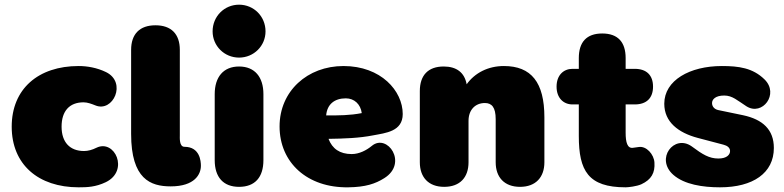

<svg xmlns="http://www.w3.org/2000/svg" viewBox="-20 -788 3347 820"><path d="M316 12C352 12 388 11 432 -10C533 -59 470 -195 392 -157C374 -148 356 -143 339 -143C278 -143 243 -181 243 -247C243 -313 276 -351 337 -351C354 -351 372 -344 387 -338C463 -306 523 -436 433 -480C394 -499 352 -506 316 -506C143 -506 30 -408 30 -247C30 -86 143 12 316 12Z M838 -80C838 -99 834 -161 768 -161C745 -161 748 -199 748 -212V-575C748 -643 711 -680 644 -680C577 -680 540 -643 540 -575V-216C540 -23 623 8 709 8C812 8 838 -44 838 -80Z M1001 10C1069 10 1105 -31 1105 -104V-386C1105 -459 1068 -504 1001 -504C934 -504 897 -459 897 -386V-104C897 -31 934 10 1001 10ZM1001 -542C1064 -542 1114 -592 1114 -654C1114 -718 1064 -768 1001 -768C938 -768 888 -718 888 -654C888 -592 938 -542 1001 -542Z M1468 12C1541 11 1583 -3 1621 -27C1724 -91 1634 -220 1568 -165C1545 -146 1514 -130 1482 -130C1431 -130 1399 -153 1383 -195C1448 -196 1514 -198 1574 -210C1626 -220 1700 -226 1700 -301C1700 -400 1607 -506 1447 -506C1293 -506 1174 -399 1174 -248C1174 -94 1292 15 1468 12ZM1373 -295C1377 -343 1409 -368 1457 -368C1493 -368 1520 -343 1525 -305C1475 -295 1427 -295 1373 -295Z M1877 10C1945 10 1981 -31 1981 -95V-272C1981 -318 2009 -348 2051 -348C2080 -348 2097 -330 2097 -279V-95C2097 -31 2134 10 2201 10C2268 10 2305 -31 2305 -95V-287C2305 -436 2249 -506 2132 -506C2065 -506 2008 -477 1973 -428C1964 -478 1930 -504 1875 -504C1809 -504 1773 -467 1773 -399V-95C1773 -31 1810 10 1877 10Z M2652 12C2663 12 2699 8 2719 -1C2762 -21 2778 -50 2775 -94C2773 -128 2741 -166 2707 -160L2685 -157C2659 -152 2652 -181 2652 -221V-342H2691C2741 -342 2769 -369 2769 -418C2769 -467 2741 -494 2691 -494H2652V-540C2652 -608 2619 -645 2552 -645C2485 -645 2452 -608 2452 -540V-494H2425C2387 -494 2357 -467 2357 -418C2357 -369 2387 -342 2425 -342H2452V-207C2452 -59 2492 12 2652 12Z M3055 12C3196 12 3285 -49 3285 -156C3285 -234 3238 -278 3153 -296L3047 -318C3030 -322 3021 -334 3021 -348C3021 -363 3035 -380 3073 -380C3108 -380 3129 -359 3168 -334C3236 -291 3309 -387 3245 -449C3195 -498 3135 -506 3063 -506C2926 -506 2817 -445 2817 -345C2817 -267 2877 -221 2960 -199L3070 -170C3086 -166 3098 -157 3098 -143C3098 -128 3085 -111 3048 -111C3009 -111 2981 -128 2934 -163C2859 -216 2777 -110 2856 -41C2903 0 2981 12 3055 12Z"/></svg>

Font: SN Pro Black
Style: Regular
Weight: 900
Designer: Tobias Whetton
Foundry: Supernotes
Version: Version 1.001;Glyphs 3.2 (3249)